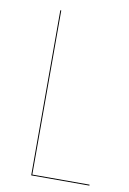

<svg xmlns="http://www.w3.org/2000/svg" viewBox="-79 -730 524 779"><g transform="rotate(10 182.5 -340.0)"><path d="M109.4 -680.2V-3.9H345.2V0H105.5V-680.2Z"/></g></svg>

Font: Fira Sans Compressed Four
Style: Regular
Weight: 100
Width: 1
Designer: Carrois Corporate & Edenspiekermann AG
Foundry: Carrois Corporate GbR & Edenspiekermann AG
Version: Version 4.203;PS 004.203;hotconv 1.0.88;makeotf.lib2.5.64775